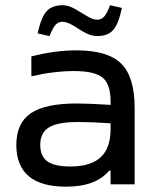

<svg xmlns="http://www.w3.org/2000/svg" viewBox="-20 -700 580 729"><path d="M270 -508.8Q389.2 -508.8 440.2 -458.5Q491.2 -408.2 491.2 -290V0H399.9V-51.8H394Q343.8 8.8 231 8.8Q42 8.8 42 -149.9Q42 -231.9 96.2 -269.5Q150.4 -307.1 272 -307.1Q315.9 -307.1 399.9 -301.8V-314.9Q399.9 -380.4 369.4 -405.3Q338.9 -430.2 262.2 -430.2Q184.6 -430.2 99.1 -410.2V-485.8Q188.5 -508.8 270 -508.8ZM123 -573.2Q135.7 -633.3 156.5 -656.7Q177.2 -680.2 217.8 -680.2Q239.7 -680.2 264.2 -666.3Q288.6 -652.3 310.8 -638.7Q333 -625 349.1 -625Q364.7 -625 375.7 -637.2Q386.7 -649.4 397.9 -680.2L442.9 -669.9Q430.2 -609.4 409.9 -586.2Q389.6 -563 349.1 -563Q331.5 -563 312.3 -571.5Q293 -580.1 278.8 -590.1Q264.6 -600.1 247.6 -608.6Q230.5 -617.2 217.8 -617.2Q201.2 -617.2 190.7 -605.5Q180.2 -593.8 168 -563ZM132.8 -149.9Q132.8 -106.9 159.9 -87.4Q187 -67.9 247.1 -67.9Q324.7 -67.9 362.3 -103Q399.9 -138.2 399.9 -209V-231.9Q325.2 -236.8 276.9 -236.8Q199.7 -236.8 166.3 -216.6Q132.8 -196.3 132.8 -149.9Z"/></svg>

Font: LT Wave Text
Style: Regular
Weight: 400
Designer: Daniel Lyons
Version: Version 2.5 (Glyphs App)